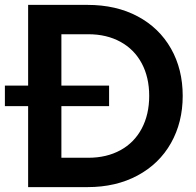

<svg xmlns="http://www.w3.org/2000/svg" viewBox="-43 -765 803 785"><path d="M72 -331H-23V-415H72V-745H315Q432 -745 520 -698Q608 -651 656 -566.5Q704 -482 704 -373Q704 -265 656 -180Q608 -95 519.5 -47.5Q431 0 315 0H72ZM318 -120Q393 -120 449.5 -151Q506 -182 536.5 -239.5Q567 -297 567 -373Q567 -449 536.5 -506Q506 -563 449.5 -594Q393 -625 318 -625H208V-415H403V-331H208V-120Z"/></svg>

Font: Evergrow Sans
Style: Bold
Weight: 700
Foundry: 10Web
Version: Version 1.000